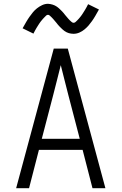

<svg xmlns="http://www.w3.org/2000/svg" viewBox="-20 -991 640 1011"><path d="M65 0 263 -735H337L535 0H467L415 -202H185L133 0ZM200 -260H400L340 -490Q330 -529 320 -568.5Q310 -608 300 -648Q290 -608 280 -568.5Q270 -529 260 -490ZM367 -813Q361 -813 354.5 -814Q348 -815 342.5 -816.5Q337 -818 331 -821Q325 -824 320 -827.5Q315 -831 310.5 -835Q306 -839 301.5 -843.5Q297 -848 292.5 -852.5Q288 -857 284.5 -861.5Q281 -866 277 -871Q273 -876 268.5 -881Q264 -886 260 -891Q256 -896 252 -899.5Q248 -903 243 -908Q238 -913 233 -913Q227 -913 223 -909Q219 -905 213.5 -899.5Q208 -894 205.5 -891Q203 -888 200 -884.5Q197 -881 193.5 -876.5Q190 -872 186.5 -866.5Q183 -861 179.5 -855.5Q176 -850 172 -843.5Q168 -837 164 -829.5Q160 -822 156 -814L99 -842Q109 -860 118 -875.5Q127 -891 136 -903.5Q145 -916 153.5 -926.5Q162 -937 174.5 -947Q187 -957 202 -964Q217 -971 233 -971Q239 -971 245.5 -969.5Q252 -968 257.5 -966.5Q263 -965 269 -962Q275 -959 280 -955.5Q285 -952 289.5 -948Q294 -944 298.5 -939.5Q303 -935 307.5 -930.5Q312 -926 315.5 -921.5Q319 -917 323 -912Q327 -907 331.5 -902Q336 -897 340 -892Q344 -887 348 -883.5Q352 -880 357 -875.5Q362 -871 367 -871Q373 -871 377 -874.5Q381 -878 386.5 -883.5Q392 -889 394.5 -892Q397 -895 400 -898.5Q403 -902 406.5 -906.5Q410 -911 413.5 -916.5Q417 -922 420.5 -927.5Q424 -933 428 -939.5Q432 -946 436 -953.5Q440 -961 444 -969L501 -941Q491 -923 482 -907.5Q473 -892 464 -879.5Q455 -867 446.5 -857Q438 -847 425.5 -836.5Q413 -826 398 -819.5Q383 -813 367 -813Z"/></svg>

Font: Iosevka SS04 Light Extended
Style: Regular
Weight: 300
Width: 7
Monospace: yes
Designer: Belleve Invis
Foundry: Belleve Invis
Version: Version 19.0.0; ttfautohint (v1.8.4)